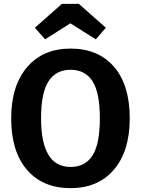

<svg xmlns="http://www.w3.org/2000/svg" viewBox="-20 -960 731 996"><path d="M214 -756 161 -816 301 -940H389L529 -816L477 -756L345 -839ZM346 -708Q490 -708 571.5 -613.5Q653 -519 653 -346Q653 -176 571 -80Q489 16 346 16Q202 16 120 -79Q38 -174 38 -346Q38 -515 120.5 -611.5Q203 -708 346 -708ZM193 -346Q193 -94 346 -94Q422 -94 460 -153.5Q498 -213 498 -346Q498 -479 460 -538.5Q422 -598 346 -598Q270 -598 231.5 -538Q193 -478 193 -346Z"/></svg>

Font: Fira Sans SemiBold
Style: Regular
Weight: 600
Designer: bBox Type GmbH & Carrois Corporate GbR & Edenspiekermann AG
Foundry: bBox Type GmbH & Carrois Corporate GbR & Edenspiekermann AG
Version: Version 4.301;PS 004.301;hotconv 1.0.88;makeotf.lib2.5.64775